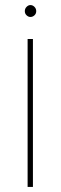

<svg xmlns="http://www.w3.org/2000/svg" viewBox="-20 -528 240 758"><path d="M123 -484Q123 -474 116 -467.5Q109 -461 100 -461Q92 -461 85 -467.5Q78 -474 78 -484Q78 -494 85 -501Q92 -508 100 -508Q109 -508 116 -501Q123 -494 123 -484ZM110 -374V209.9H89V-374Z"/></svg>

Font: Josefin Slab Thin ExtraLight
Style: Regular
Weight: 250
Version: Version 2.000